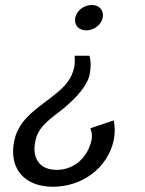

<svg xmlns="http://www.w3.org/2000/svg" viewBox="-20 -528 573 757"><path d="M189.2 208.3C302.5 208.3 404.2 135.8 428.3 25C430.8 11.7 432.5 -1.7 432.5 -14.2C432.5 -27.5 430.8 -40.8 428.3 -53.3L336.7 -22.5C337.5 -15 342.5 -8.3 342.5 6.7C342.5 11.7 342.5 17.5 340.8 25C326.7 88.3 276.7 141.7 203.3 141.7C143.3 141.7 115.8 105.8 115.8 58.3C115.8 47.5 117.5 36.7 120 25C132.5 -33.3 184.2 -62.5 230 -100C280 -141.7 323.3 -188.3 333.3 -233.3C335.8 -248.3 337.5 -260.8 337.5 -271.7C337.5 -295 332.5 -308.3 332.5 -308.3H274.2C274.2 -301.7 275 -295.8 275 -290C275 -280 274.2 -270.8 272.5 -262.5C262.5 -216.7 236.7 -188.3 200 -158.3C140 -108.3 55.8 -65 36.7 25C33.3 40.8 31.7 55.8 31.7 70C31.7 155 91.7 208.3 189.2 208.3ZM276.7 -458.3C275.8 -455 275.8 -451.7 275.8 -448.3C275.8 -425.8 292.5 -408.3 320 -408.3C351.7 -408.3 379.2 -430.8 385 -458.3C385.8 -461.7 385.8 -465 385.8 -468.3C385.8 -490.8 369.2 -508.3 341.7 -508.3C310 -508.3 282.5 -485.8 276.7 -458.3Z"/></svg>

Font: BoonHome
Style: Book Oblique
Weight: 400
Italic angle: -12°
Designer: Sungsit Sawaiwan
Foundry: Sungsit Sawaiwan
Version: Version 0.2